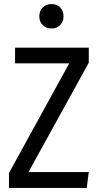

<svg xmlns="http://www.w3.org/2000/svg" viewBox="-20 -923 488 943"><path d="M292 -842Q292 -817 275.5 -800Q259 -783 233 -783Q206 -783 189.5 -800Q173 -817 173 -842Q173 -869 189.5 -886Q206 -903 233 -903Q260 -903 276 -886Q292 -869 292 -842ZM416 -689V-615L120 -78H416L406 0H24V-73L320 -612H54V-689Z"/></svg>

Font: Fira Sans Condensed
Style: Regular
Weight: 400
Width: 3
Designer: Carrois Corporate & Edenspiekermann AG
Foundry: Carrois Corporate GbR & Edenspiekermann AG
Version: Version 4.202;PS 004.202;hotconv 1.0.88;makeotf.lib2.5.64775